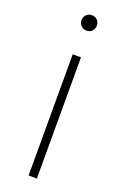

<svg xmlns="http://www.w3.org/2000/svg" viewBox="-167 -930 635 980"><g transform="rotate(20 150.5 -439.5)"><path d="M172.9 0H127.9V-658.2H172.9ZM110.4 -837.9Q110.4 -855.5 122.3 -867.4Q134.3 -879.4 152.3 -879.4Q170.9 -879.4 182.4 -867.4Q193.8 -855.5 193.8 -837.9Q193.8 -820.8 182.4 -808.3Q170.9 -795.9 152.3 -795.9Q134.3 -795.9 122.3 -808.3Q110.4 -820.8 110.4 -837.9Z"/></g></svg>

Font: Estedad-FD ExtraLight
Style: Regular
Weight: 200
Designer: Amin Abedi
Version: Version 7.3